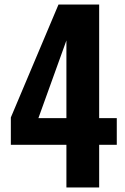

<svg xmlns="http://www.w3.org/2000/svg" viewBox="-20 -830 555 850"><path d="M274 0V-189H28V-310L239 -810H419V-307H497V-189H419V0ZM150 -307H274V-651Z"/></svg>

Font: Oswald SemiBold
Style: Regular
Weight: 600
Designer: Vernon Adams
Foundry: Vernon Adams
Version: Version 4.103;gftools[0.9.33.dev8+g029e19f]